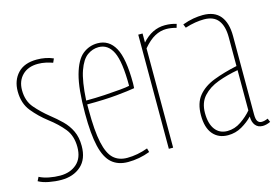

<svg xmlns="http://www.w3.org/2000/svg" viewBox="-77 -695 1238 861"><g transform="rotate(-15 542.0 -265.0)"><path d="M8 -12 17 -30Q36 -20 62 -15Q88 -10 113 -10Q160 -10 190 -36.5Q220 -63 220 -114Q220 -166 193 -199.5Q166 -233 125 -264Q86 -294 56 -331Q26 -368 26 -424Q26 -475 56.5 -507.5Q87 -540 145 -540Q187 -540 221 -525L213 -507Q199 -512 181.5 -516Q164 -520 145 -520Q99 -520 72.5 -493.5Q46 -467 46 -424Q46 -374 74 -341.5Q102 -309 137 -281Q165 -259 188.5 -236Q212 -213 226 -183.5Q240 -154 240 -114Q240 -53 204.5 -21.5Q169 10 113 10Q85 10 56 4.5Q27 -1 8 -12Z M423 10Q377 10 348 -15Q319 -40 305.5 -97Q292 -154 292 -250Q292 -365 309.5 -428Q327 -491 357.5 -515.5Q388 -540 427 -540Q480 -540 507.5 -490.5Q535 -441 535 -325Q535 -321 534.5 -313Q534 -305 534 -303Q506 -298 450 -292.5Q394 -287 312 -287Q312 -281 312 -275Q312 -269 312 -263Q312 -164 324 -109Q336 -54 360.5 -31.5Q385 -9 424 -9Q471 -9 520 -27L525 -9Q475 10 423 10ZM312 -305Q356 -305 398 -307.5Q440 -310 471.5 -313Q503 -316 515 -319Q515 -431 493 -476.5Q471 -522 427 -522Q399 -522 374.5 -504.5Q350 -487 333.5 -440.5Q317 -394 312 -305Z M634 -530V-488Q680 -540 740 -540Q769 -540 793 -532L788 -515Q763 -522 741 -522Q714 -522 688 -508Q662 -494 634 -461V0H614V-530Z M792 -108Q792 -164 819 -197Q846 -230 894 -248.5Q942 -267 1003 -280V-414Q1003 -465 982 -492.5Q961 -520 916 -520Q897 -520 875 -516.5Q853 -513 828 -505L821 -522Q848 -532 871.5 -536Q895 -540 916 -540Q970 -540 996.5 -507.5Q1023 -475 1023 -414V-50Q1023 -27 1029.5 -18Q1036 -9 1048 -9Q1061 -9 1077 -16L1084 1Q1073 6 1064 8Q1055 10 1048 10Q1026 10 1014 -5Q1002 -20 1002 -46Q981 -24 951.5 -7Q922 10 887 10Q843 10 817.5 -20Q792 -50 792 -108ZM812 -113Q812 -63 832.5 -36Q853 -9 889 -9Q923 -9 953 -29.5Q983 -50 1003 -74V-261Q953 -252 909.5 -236Q866 -220 839 -190.5Q812 -161 812 -113Z"/></g></svg>

Font: Georama Condensed Thin
Style: Regular
Weight: 100
Width: 3
Designer: Jean-Baptiste Levee
Foundry: Production Type
Version: Version 1.000